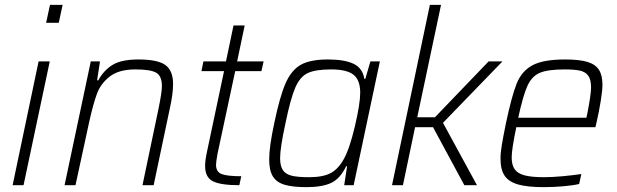

<svg xmlns="http://www.w3.org/2000/svg" viewBox="-20 -763 2541 791"><path d="M170 -669 186 -743H238L222 -669ZM32 0 139 -510H185L77 0Z M354 -510H392L380 -432H385Q407 -473 443.5 -495.5Q480 -518 550 -518Q630 -518 661.5 -495Q693 -472 693 -417Q693 -376 680 -318L613 0H567L632 -310Q647 -382 647 -408Q647 -450 623.5 -463.5Q600 -477 538 -477Q470 -477 432.5 -448Q395 -419 379.5 -377Q364 -335 348 -263L291 0H246Z M825 -79Q825 -103 833 -139L903 -470H810L818 -510H911L942 -658H988L957 -510H1066L1057 -470H949L876 -129Q870 -95 870 -84Q870 -55 893 -46Q916 -37 974 -37L966 0Q890 0 857.5 -16Q825 -32 825 -79Z M1089 -106Q1089 -159 1110 -256Q1133 -367 1157 -421Q1181 -475 1220 -496.5Q1259 -518 1331 -518Q1400 -518 1437 -500Q1474 -482 1481 -438H1485L1506 -510H1545L1437 0H1398L1410 -78H1406Q1381 -26 1343.5 -9Q1306 8 1242 8Q1185 8 1152 -2Q1119 -12 1104 -36.5Q1089 -61 1089 -106ZM1396 -107Q1420 -149 1442 -242.5Q1464 -336 1464 -381Q1464 -433 1436.5 -455Q1409 -477 1344 -477Q1280 -477 1248 -462Q1216 -447 1196.5 -402Q1177 -357 1156 -255Q1134 -154 1134 -112Q1134 -79 1145.5 -62Q1157 -45 1182 -39Q1207 -33 1253 -33Q1311 -33 1342.5 -50Q1374 -67 1396 -107Z M1595 0 1751 -743H1797L1699 -280H1772L1993 -510H2050L1805 -257L1945 0H1893L1764 -239H1690L1640 0Z M2042 -109Q2042 -134 2047.5 -166.5Q2053 -199 2064 -254Q2088 -367 2108.5 -418.5Q2129 -470 2173.5 -494Q2218 -518 2308 -518Q2367 -518 2400 -508Q2433 -498 2447.5 -475.5Q2462 -453 2462 -413Q2462 -392 2455 -347.5Q2448 -303 2437 -256L2433 -239H2107Q2088 -147 2088 -115Q2088 -83 2100.5 -65.5Q2113 -48 2141.5 -40.5Q2170 -33 2221 -33Q2255 -33 2298 -37Q2341 -41 2375 -46L2366 -5Q2341 1 2300 4.5Q2259 8 2220 8Q2153 8 2114.5 -3Q2076 -14 2059 -39Q2042 -64 2042 -109ZM2396 -278 2400 -297Q2415 -374 2415 -403Q2415 -435 2403.5 -451Q2392 -467 2369.5 -472Q2347 -477 2306 -477Q2237 -477 2204 -463Q2171 -449 2153 -409.5Q2135 -370 2115 -278Z"/></svg>

Font: Saira Semi Condensed ExtraLight
Style: Italic
Weight: 200
Width: 4
Italic angle: -12°
Designer: Hector Gatti with collaboration of the Omnibus-Type team
Foundry: Omnibus-Type
Version: Version 1.001; ttfautohint (v1.8)